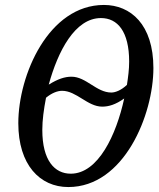

<svg xmlns="http://www.w3.org/2000/svg" viewBox="-20 -745 644 776"><path d="M256 11C482 11 600 -282 600 -470C600 -646 508 -725 400 -725C177 -725 54 -443 54 -247C54 -79 141 11 256 11ZM430 -371C370 -371 328 -435 269 -435C242 -435 214 -426 177 -403C214 -538 283 -672 388 -672C455 -672 502 -618 502 -496C502 -464 498 -435 493 -402C471 -381 447 -371 430 -371ZM266 -43C201 -43 151 -96 151 -220C151 -260 157 -303 166 -350C189 -369 212 -378 231 -378C289 -378 334 -314 393 -314C419 -314 447 -322 482 -347C450 -200 377 -43 266 -43Z"/></svg>

Font: Noto Serif ExtraCondensed
Style: Italic
Weight: 400
Width: 2
Italic angle: -12°
Designer: Monotype Design Team
Foundry: Monotype Imaging Inc.
Version: Version 2.014